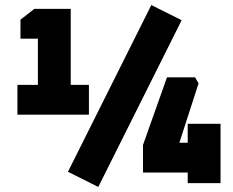

<svg xmlns="http://www.w3.org/2000/svg" viewBox="-20 -725 924 760"><path d="M49 -271V-389H130V-572H61V-647L116 -690H260V-389H332V-271ZM249 -45 579 -705 699 -645 369 15ZM546 -42V-151L641 -419H752L766 -395L690 -160H723V-235H853V0H723V-42Z"/></svg>

Font: Oxanium ExtraBold
Style: Regular
Weight: 800
Designer: Severin Meyer
Version: Version 2.000